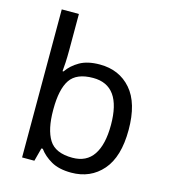

<svg xmlns="http://www.w3.org/2000/svg" viewBox="-114 -851 842 952"><g transform="rotate(15 307.5 -375.0)"><path d="M173 -575Q173 -541 171.5 -511.5Q170 -482 168 -465H173Q196 -499 236 -522Q276 -545 339 -545Q439 -545 499.5 -475.5Q560 -406 560 -268Q560 -130 499 -60Q438 10 339 10Q276 10 236 -13Q196 -36 173 -68H166L148 0H85V-760H173ZM324 -472Q239 -472 206 -423Q173 -374 173 -271V-267Q173 -168 205.5 -115.5Q238 -63 326 -63Q398 -63 433.5 -116Q469 -169 469 -269Q469 -472 324 -472Z"/></g></svg>

Font: Noto Sans Nabataean
Style: Regular
Weight: 400
Designer: Monotype Design Team
Foundry: Monotype Imaging Inc.
Version: Version 2.001; ttfautohint (v1.8.4.7-5d5b)